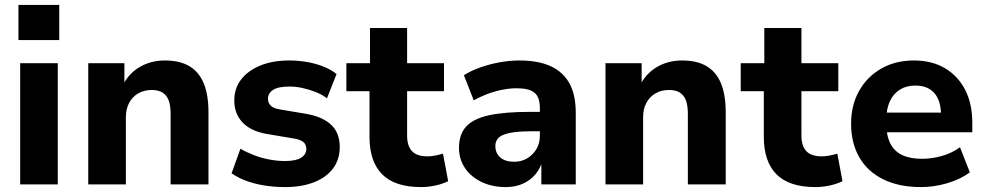

<svg xmlns="http://www.w3.org/2000/svg" viewBox="-20 -750 4008 781"><path d="M55 -587V-730H221V-587ZM62 0V-493H215V0Z M339 0V-493H486V-400H478Q502 -450 547.5 -477Q593 -504 651 -504Q711 -504 750 -481Q789 -458 808.5 -411.5Q828 -365 828 -293V0H674V-287Q674 -321 666 -342Q658 -363 641 -373.5Q624 -384 598 -384Q566 -384 542 -370Q518 -356 505 -331Q492 -306 492 -273V0Z M1140 11Q1096 11 1055.5 4.5Q1015 -2 981.5 -14.5Q948 -27 922 -45L958 -145Q984 -130 1014 -118.5Q1044 -107 1076.5 -101Q1109 -95 1139 -95Q1184 -95 1205 -108.5Q1226 -122 1226 -144Q1226 -163 1213 -173Q1200 -183 1173 -187L1066 -205Q1001 -216 967 -251.5Q933 -287 933 -341Q933 -391 961 -427Q989 -463 1039 -483.5Q1089 -504 1157 -504Q1193 -504 1228 -498Q1263 -492 1294 -480Q1325 -468 1349 -449L1310 -350Q1291 -365 1264.5 -375.5Q1238 -386 1210.5 -392Q1183 -398 1158 -398Q1112 -398 1091 -384.5Q1070 -371 1070 -348Q1070 -331 1081.5 -320Q1093 -309 1118 -305L1225 -287Q1293 -275 1327.5 -242Q1362 -209 1362 -152Q1362 -101 1334.5 -64.5Q1307 -28 1257 -8.5Q1207 11 1140 11Z M1693 11Q1586 11 1534.5 -41Q1483 -93 1483 -193V-379H1389V-493H1485V-636H1636V-493H1786V-379H1636V-199Q1636 -156 1656 -135Q1676 -114 1719 -114Q1733 -114 1749 -117Q1765 -120 1782 -125L1803 -13Q1781 -2 1751.5 4.5Q1722 11 1693 11Z M2037 11Q1982 11 1938.5 -10Q1895 -31 1871 -67Q1847 -103 1847 -149Q1847 -203 1876 -235Q1905 -267 1968.5 -281Q2032 -295 2137 -295H2193V-216H2139Q2101 -216 2073.5 -212.5Q2046 -209 2028.5 -202Q2011 -195 2003 -183.5Q1995 -172 1995 -156Q1995 -127 2015 -109.5Q2035 -92 2072 -92Q2101 -92 2124.5 -106Q2148 -120 2162 -143.5Q2176 -167 2176 -198V-311Q2176 -355 2154 -373Q2132 -391 2082 -391Q2042 -391 1997.5 -379Q1953 -367 1907 -342L1867 -444Q1895 -462 1933 -475.5Q1971 -489 2012.5 -496.5Q2054 -504 2092 -504Q2169 -504 2219.5 -481Q2270 -458 2296 -411.5Q2322 -365 2322 -291V0H2182V-99H2187Q2179 -66 2158.5 -41.5Q2138 -17 2107.5 -3Q2077 11 2037 11Z M2443 0V-493H2590V-400H2582Q2606 -450 2651.5 -477Q2697 -504 2755 -504Q2815 -504 2854 -481Q2893 -458 2912.5 -411.5Q2932 -365 2932 -293V0H2778V-287Q2778 -321 2770 -342Q2762 -363 2745 -373.5Q2728 -384 2702 -384Q2670 -384 2646 -370Q2622 -356 2609 -331Q2596 -306 2596 -273V0Z M3297 11Q3190 11 3138.5 -41Q3087 -93 3087 -193V-379H2993V-493H3089V-636H3240V-493H3390V-379H3240V-199Q3240 -156 3260 -135Q3280 -114 3323 -114Q3337 -114 3353 -117Q3369 -120 3386 -125L3407 -13Q3385 -2 3355.5 4.5Q3326 11 3297 11Z M3726 11Q3637 11 3573 -20.5Q3509 -52 3475.5 -110Q3442 -168 3442 -247Q3442 -322 3474.5 -380Q3507 -438 3564.5 -471Q3622 -504 3698 -504Q3770 -504 3823 -473Q3876 -442 3905.5 -385.5Q3935 -329 3935 -251V-212H3567V-292H3823L3808 -278Q3808 -340 3781 -371Q3754 -402 3703 -402Q3667 -402 3640.5 -385.5Q3614 -369 3599.5 -337.5Q3585 -306 3585 -261V-251Q3585 -200 3601 -167.5Q3617 -135 3649.5 -119.5Q3682 -104 3731 -104Q3770 -104 3811 -115.5Q3852 -127 3885 -151L3925 -49Q3888 -21 3834 -5Q3780 11 3726 11Z"/></svg>

Font: Nunito Sans 11pt ExtraBold
Style: Regular
Weight: 800
Version: Version 3.101;gftools[0.9.27]